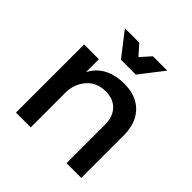

<svg xmlns="http://www.w3.org/2000/svg" viewBox="-197 -905 1058 1058"><g transform="rotate(45 331.5 -376.5)"><path d="M479 -300Q479 -362 445 -397.5Q411 -433 351 -433Q280 -432 239.5 -383Q199 -334 199 -261H167Q167 -360 195 -420Q223 -480 274.5 -507.5Q326 -535 396 -535Q458 -535 502.5 -510Q547 -485 570.5 -439.5Q594 -394 594 -330V0H479ZM85 -531H200V0H85ZM404 -615H288L181 -753H293L380 -655H312L399 -753H511Z"/></g></svg>

Font: Alexandria
Style: Regular
Weight: 400
Designer: Mohamed Gaber
Foundry: Kief Type Foundry
Version: Version 5.100